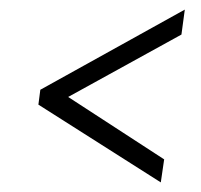

<svg xmlns="http://www.w3.org/2000/svg" viewBox="-20 -418 419 400"><path d="M322 -86 315 -38 60 -200 64 -231 365 -398 358 -346 122 -216Z"/></svg>

Font: Genos
Style: Italic
Weight: 400
Italic angle: -8°
Version: Version 1.010